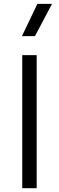

<svg xmlns="http://www.w3.org/2000/svg" viewBox="-20 -990 310 1010"><path d="M97 0V-700H173V0ZM95.5 -800 176.5 -969.5H253.5L164 -800Z"/></svg>

Font: Geologica ExtraLight
Style: Regular
Weight: 200
Designer: Sindre Bremnes, Frode Helland
Foundry: Monokrom Skriftforlag AS
Version: Version 1.010; ttfautohint (v1.8.4.7-5d5b);gftools[0.9.28]